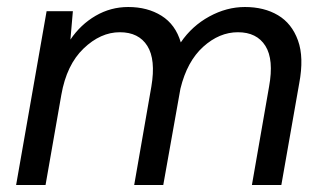

<svg xmlns="http://www.w3.org/2000/svg" viewBox="-20 -528 925 548"><path d="M26 0 113 -496H188L181 -415Q210 -458 253 -483Q296 -508 346 -508Q401 -508 441 -483Q481 -458 496 -407Q528 -454 577.5 -481Q627 -508 679 -508Q734 -508 773.5 -484.5Q813 -461 830.5 -412.5Q848 -364 834 -290L783 0H699L748 -281Q762 -358 737.5 -397Q713 -436 659 -436Q606 -436 560 -394.5Q514 -353 495 -275L446 0H363L412 -281Q425 -358 400.5 -397Q376 -436 322 -436Q267 -436 218.5 -389.5Q170 -343 155 -257L110 0Z"/></svg>

Font: DeepMind Sans
Style: Italic
Weight: 400
Italic angle: -10°
Designer: Jonny Pinhorn / Modifications: Colophon Foundry
Foundry: Colophon Foundry
Version: Version 1.002; ttfautohint (v1.8.2)